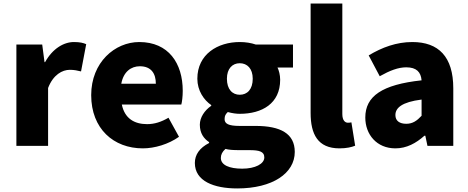

<svg xmlns="http://www.w3.org/2000/svg" viewBox="-20 -819 2630 1078"><path d="M72 0H250V-325C279 -400 330 -427 372 -427C397 -427 414 -423 435 -418L464 -571C448 -578 429 -583 395 -583C338 -583 275 -546 233 -470H230L217 -569H72Z M782 14C848 14 926 -9 985 -51L926 -158C885 -134 847 -122 806 -122C734 -122 680 -154 664 -232H998C1002 -246 1006 -277 1006 -309C1006 -464 926 -583 762 -583C625 -583 492 -469 492 -285C492 -96 618 14 782 14ZM661 -349C673 -416 716 -447 765 -447C830 -447 855 -405 855 -349Z M1312 239C1510 239 1635 154 1635 34C1635 -69 1555 -112 1415 -112H1325C1264 -112 1241 -124 1241 -150C1241 -170 1247 -178 1259 -190C1284 -183 1307 -180 1326 -180C1452 -180 1553 -238 1553 -371C1553 -398 1546 -424 1538 -440H1625V-569H1416C1390 -578 1359 -583 1326 -583C1203 -583 1088 -515 1088 -377C1088 -310 1125 -257 1166 -229V-225C1128 -199 1102 -159 1102 -119C1102 -71 1124 -41 1154 -21V-16C1101 11 1074 49 1074 96C1074 198 1181 239 1312 239ZM1326 -287C1285 -287 1254 -317 1254 -377C1254 -434 1285 -464 1326 -464C1368 -464 1399 -434 1399 -377C1399 -317 1368 -287 1326 -287ZM1340 128C1268 128 1220 108 1220 68C1220 49 1228 33 1246 17C1264 22 1286 24 1327 24H1381C1434 24 1464 31 1464 65C1464 101 1413 128 1340 128Z M1886 14C1926 14 1955 7 1974 -1L1953 -132C1943 -130 1939 -130 1933 -130C1919 -130 1902 -141 1902 -179V-799H1724V-185C1724 -66 1764 14 1886 14Z M2200 14C2263 14 2316 -15 2363 -57H2368L2380 0H2525V-323C2525 -501 2442 -583 2295 -583C2206 -583 2125 -553 2050 -508L2112 -391C2169 -423 2216 -441 2261 -441C2319 -441 2343 -414 2347 -368C2125 -344 2031 -279 2031 -159C2031 -64 2095 14 2200 14ZM2261 -124C2224 -124 2200 -140 2200 -173C2200 -213 2236 -246 2347 -260V-169C2321 -141 2297 -124 2261 -124Z"/></svg>

Font: Noto Sans JP Black
Style: Regular
Weight: 900
Designer: Ryoko NISHIZUKA  (kana, bopomofo & ideographs); Paul D. Hunt (Latin, Greek & Cyrillic); Sandoll Communications , Soo-you
Foundry: Adobe
Version: Version 2.002;hotconv 1.0.116;makeotfexe 2.5.65601